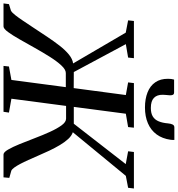

<svg xmlns="http://www.w3.org/2000/svg" viewBox="-6 -1034 1014 1094"><g transform="rotate(90 501.0 -487.0)"><path d="M-26.5 0 -22.5 -31 15 -42.5Q25.5 -48 40.2 -66.8Q55 -85.5 73.5 -113.2Q92 -141 113 -172.5Q138 -210.5 163.5 -248.8Q189 -287 214.2 -319.5Q239.5 -352 265 -372.8Q290.5 -393.5 315.5 -396.5L140 -696.5L70 -710L73.5 -743H285.5L282 -710L205.5 -697L364.5 -400.5L456 -400L495.5 -697L423.5 -710L427.5 -743H681.5L678 -710L602 -697L563 -400.5H659L889 -696.5L816 -710L820 -743H1028L1024 -710L956 -697L707.5 -395Q728 -388 746 -368.5Q764 -349 780.5 -321.2Q797 -293.5 812.5 -260.8Q828 -228 842.5 -194Q854.5 -166.5 865.8 -141.2Q877 -116 887.8 -95.8Q898.5 -75.5 908.2 -62Q918 -48.5 926.5 -44.5L967.5 -33L964.5 0H834.5Q821.5 0 806.5 -25.8Q791.5 -51.5 775 -92Q758.5 -132.5 741.2 -178Q724 -223.5 705.5 -264.2Q687 -305 668.2 -330.8Q649.5 -356.5 630 -356.5H557.5L516.5 -45L595.5 -31L591 0H329.5L333 -31L409.5 -45L450.5 -355H370Q350.5 -355 326.8 -329.5Q303 -304 277.5 -263.5Q252 -223 226.5 -177.5Q201 -132 178 -91.5Q155 -51 136.2 -25.5Q117.5 0 104.5 0ZM480 -972Q490.5 -972 494 -965.5Q497.5 -959 497 -947.5Q496.5 -938 495.2 -927Q494 -916 494 -907.5Q493.5 -874.5 511.8 -857Q530 -839.5 569 -839.5Q600 -839.5 618.2 -851Q636.5 -862.5 645.5 -884.5Q654.5 -906.5 657 -937Q658.5 -953.5 663.5 -963.5Q668.5 -973.5 680 -973.5H751.5Q751.5 -969.5 751.5 -964.8Q751.5 -960 750.5 -952.5Q744 -905 719.8 -872.2Q695.5 -839.5 656.5 -822.8Q617.5 -806 566.5 -806Q517.5 -806 480.2 -820.8Q443 -835.5 422.8 -865Q402.5 -894.5 403 -937.5Q403 -947.5 404 -955.8Q405 -964 407.5 -972Z"/></g></svg>

Font: Merriweather 72pt
Style: Italic
Weight: 400
Italic angle: -7.8°
Version: Version 2.101